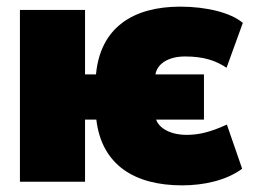

<svg xmlns="http://www.w3.org/2000/svg" viewBox="-20 -547 772 578"><path d="M40 0H236V-187H270C286 -50 386 11 528 11C592 11 660 -3 709 -39L663 -172C615 -150 580 -141 542 -141C493 -141 459 -161 450 -187H594V-323H448C453 -355 487 -377 537 -377C593 -377 629 -365 662 -343L711 -478C675 -509 601 -527 523 -527C382 -527 282 -465 269 -323H236V-517H40Z"/></svg>

Font: Finlandica Black
Style: Regular
Weight: 900
Designer: Niklas Ekholm, Juho Hiilivirta, Jaakko Suomalainen
Foundry: Helsinki Type Studio
Version: Version 2.000;Glyphs 3.2 (3202)